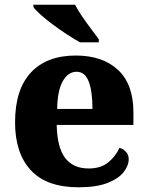

<svg xmlns="http://www.w3.org/2000/svg" viewBox="-20 -786 626 816"><path d="M314 10Q178 10 111 -62.5Q44 -135 44 -266Q44 -406 111.5 -478Q179 -550 302 -550Q416 -550 481.5 -489Q547 -428 547 -309V-255H221Q223 -159 257 -114.5Q291 -70 357 -70Q408 -70 439.5 -95.5Q471 -121 488 -158Q504 -153 515.5 -140.5Q527 -128 527 -110Q527 -82 505.5 -54.5Q484 -27 437 -8.5Q390 10 314 10ZM373 -323Q373 -398 357 -439.5Q341 -481 306 -481Q269 -481 246.5 -440.5Q224 -400 223 -323ZM320 -606Q295 -620 265 -639.5Q235 -659 205.5 -681Q176 -703 153.5 -723Q131 -743 122 -756V-766H299Q310 -744 328.5 -717Q347 -690 366.5 -664Q386 -638 400 -619V-606Z"/></svg>

Font: Noto Serif Georgian ExtraBold
Style: Regular
Weight: 800
Designer: Monotype Design Team, Akaki Razmadze
Foundry: Google LLC
Version: Version 2.003; ttfautohint (v1.8.4.7-5d5b)